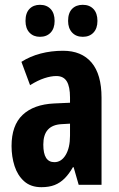

<svg xmlns="http://www.w3.org/2000/svg" viewBox="-20 -768 494 798"><path d="M242 -557Q319 -557 360.5 -508Q402 -459 402 -362V0H307L286 -73H283Q267 -45 248.5 -26.5Q230 -8 207 1Q184 10 152 10Q108 10 80.5 -14.5Q53 -39 40.5 -78Q28 -117 28 -161Q28 -247 74 -290.5Q120 -334 205 -338L271 -341V-363Q271 -408 257.5 -430Q244 -452 214 -452Q192 -452 164.5 -443Q137 -434 105 -414L69 -511Q105 -534 149 -545.5Q193 -557 242 -557ZM236 -252Q198 -250 179 -229Q160 -208 160 -167Q160 -130 171.5 -112Q183 -94 206 -94Q235 -94 253 -124Q271 -154 271 -204V-254ZM86 -681Q86 -714 102.5 -731Q119 -748 146 -748Q174 -748 190.5 -730.5Q207 -713 207 -681Q207 -650 190.5 -632.5Q174 -615 146 -615Q119 -615 102.5 -632.5Q86 -650 86 -681ZM263 -681Q263 -714 279.5 -731Q296 -748 324 -748Q352 -748 368.5 -730.5Q385 -713 385 -681Q385 -650 368.5 -632.5Q352 -615 324 -615Q296 -615 279.5 -633Q263 -651 263 -681Z"/></svg>

Font: Noto Sans Display ExtraCondensed
Style: Regular
Weight: 400
Width: 2
Version: Version 2.003